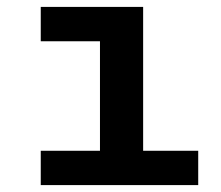

<svg xmlns="http://www.w3.org/2000/svg" viewBox="-20 -536 640 556"><path d="M98 0H554V-99.4H394.5V-516H98V-416.5H269.5V-99.4H98Z"/></svg>

Font: Margiela Mono SemiBold
Style: Regular
Weight: 600
Designer: Mike Abbink, Paul van der Laan, Pieter van Rosmalen
Foundry: Bold Monday
Version: Version 2.003 2021